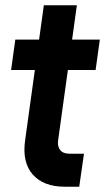

<svg xmlns="http://www.w3.org/2000/svg" viewBox="-20 -700 398 727"><path d="M225 7Q145 7 104.2 -39Q63.5 -85 75 -168L112 -435H22L38 -550H128L146 -680H271L253 -550H358L342 -435H237L200 -168Q197 -145.5 208 -131.8Q219 -118 243 -118H298L280 7Z"/></svg>

Font: Mohave
Style: Bold Italic
Weight: 700
Italic angle: -8°
Designer: Gumpita Rahayu
Foundry: Tokotype
Version: Version 2.003; ttfautohint (v1.8.3)